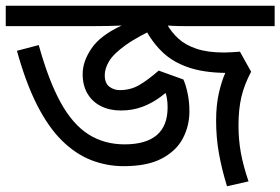

<svg xmlns="http://www.w3.org/2000/svg" viewBox="-30 -642 977 669"><path d="M401 -63Q342 -63 288 -84Q234 -105 186.5 -151.5Q139 -198 99.5 -275.5Q60 -353 29 -465L105 -485Q139 -362 181 -285.5Q223 -209 278 -174Q333 -139 404 -139Q478 -139 516 -171Q554 -203 554 -268Q554 -299 546 -321Q538 -343 530 -358H590Q562 -329 531.5 -306Q501 -283 466.5 -270Q432 -257 391 -257Q352 -257 322 -272Q292 -287 275 -315.5Q258 -344 258 -384Q258 -428 289 -473.5Q320 -519 394 -553Q374 -552 348.5 -551.5Q323 -551 298 -551H-10V-622H927V-551H614Q590 -551 571 -552Q552 -553 535 -554Q451 -516 408 -485Q365 -454 350 -428.5Q335 -403 335 -380Q335 -352 351 -340Q367 -328 387 -328Q425 -328 455 -345.5Q485 -363 523 -396L609 -365Q618 -345 624 -315.5Q630 -286 630 -254Q630 -204 607.5 -160.5Q585 -117 534.5 -90Q484 -63 401 -63ZM801 -205Q801 -156 809 -111Q817 -66 836 -10L761 7Q743 -51 733 -106.5Q723 -162 723 -222Q723 -275 732.5 -317Q742 -359 755 -388Q679 -389 625.5 -407.5Q572 -426 536 -460.5Q500 -495 475 -543L551 -559Q567 -530 591.5 -507.5Q616 -485 655 -472Q694 -459 751 -459Q765 -459 778 -460Q791 -461 806 -462L845 -392Q821 -347 811 -304Q801 -261 801 -205Z"/></svg>

Font: ubangla85
Style: Book
Weight: 400
Designer: Jelle Bosma - Monotype Design Team
Foundry: Monotype Imaging Inc.
Version: Version 2.003